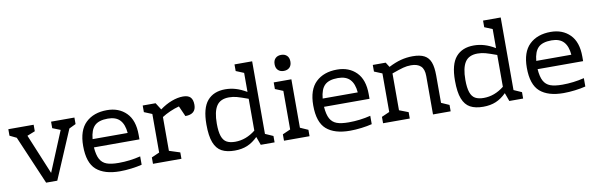

<svg xmlns="http://www.w3.org/2000/svg" viewBox="-49 -1168 5040 1628"><g transform="rotate(-10 2470.5 -353.5)"><path d="M579 -502V-446L521 -418L343 0H247L68 -418L10 -446V-502H228V-446L160 -419L303 -74L446 -419L378 -446V-502Z M1090 -264V-224H698Q703 -157 722.5 -121.5Q742 -86 779.5 -72Q817 -58 883 -58Q978 -58 1071 -81V-9Q1032 1 980 7.5Q928 14 881 14Q748 14 679 -46Q610 -106 610 -251Q610 -386 678 -451Q746 -516 861 -516Q963 -516 1026.5 -452.5Q1090 -389 1090 -264ZM699 -295H1001Q995 -369 960 -406.5Q925 -444 856 -444Q778 -444 742 -409Q706 -374 699 -295Z M1600 -432Q1600 -351 1508 -351L1468 -441Q1429 -431 1389.5 -413.5Q1350 -396 1319 -376V-85L1412 -55V0H1167V-55L1235 -85V-417L1167 -445V-502H1278L1316 -442Q1366 -479 1418 -498.5Q1470 -518 1516 -518Q1560 -518 1580 -497Q1600 -476 1600 -432Z M2214 -55V0H2095L2069 -72Q2027 -30 1979.5 -10Q1932 10 1870 10Q1802 10 1758.5 -13.5Q1715 -37 1693 -93.5Q1671 -150 1671 -249Q1671 -390 1725 -453Q1779 -516 1879 -516Q1925 -516 1969 -503Q2013 -490 2062 -461V-625L1994 -653V-710H2146V-85ZM1887 -63Q1980 -63 2062 -128V-402Q1999 -425 1966.5 -434Q1934 -443 1899 -443Q1824 -443 1791.5 -393.5Q1759 -344 1759 -241Q1759 -172 1772.5 -133Q1786 -94 1814 -78.5Q1842 -63 1887 -63Z M2465 -652Q2465 -619 2446.5 -601Q2428 -583 2397 -583Q2366 -583 2347.5 -601Q2329 -619 2329 -652Q2329 -685 2347.5 -703Q2366 -721 2397 -721Q2428 -721 2446.5 -703Q2465 -685 2465 -652ZM2447 -85 2515 -55V0H2295V-55L2363 -85V-417L2295 -445V-502H2447Z M3071 -264V-224H2679Q2684 -157 2703.5 -121.5Q2723 -86 2760.5 -72Q2798 -58 2864 -58Q2959 -58 3052 -81V-9Q3013 1 2961 7.5Q2909 14 2862 14Q2729 14 2660 -46Q2591 -106 2591 -251Q2591 -386 2659 -451Q2727 -516 2842 -516Q2944 -516 3007.5 -452.5Q3071 -389 3071 -264ZM2680 -295H2982Q2976 -369 2941 -406.5Q2906 -444 2837 -444Q2759 -444 2723 -409Q2687 -374 2680 -295Z M3730 -55V0H3578V-331Q3578 -390 3549.5 -416.5Q3521 -443 3466 -443Q3431 -443 3397.5 -434Q3364 -425 3300 -402V-85L3378 -55V0H3148V-55L3216 -85V-417L3148 -445V-502H3259L3285 -461Q3341 -490 3391 -503Q3441 -516 3493 -516Q3556 -516 3593 -496.5Q3630 -477 3646 -434.5Q3662 -392 3662 -320V-85Z M4354 -55V0H4235L4209 -72Q4167 -30 4119.5 -10Q4072 10 4010 10Q3942 10 3898.5 -13.5Q3855 -37 3833 -93.5Q3811 -150 3811 -249Q3811 -390 3865 -453Q3919 -516 4019 -516Q4065 -516 4109 -503Q4153 -490 4202 -461V-625L4134 -653V-710H4286V-85ZM4027 -63Q4120 -63 4202 -128V-402Q4139 -425 4106.5 -434Q4074 -443 4039 -443Q3964 -443 3931.5 -393.5Q3899 -344 3899 -241Q3899 -172 3912.5 -133Q3926 -94 3954 -78.5Q3982 -63 4027 -63Z M4910 -264V-224H4518Q4523 -157 4542.5 -121.5Q4562 -86 4599.5 -72Q4637 -58 4703 -58Q4798 -58 4891 -81V-9Q4852 1 4800 7.5Q4748 14 4701 14Q4568 14 4499 -46Q4430 -106 4430 -251Q4430 -386 4498 -451Q4566 -516 4681 -516Q4783 -516 4846.5 -452.5Q4910 -389 4910 -264ZM4519 -295H4821Q4815 -369 4780 -406.5Q4745 -444 4676 -444Q4598 -444 4562 -409Q4526 -374 4519 -295Z"/></g></svg>

Font: Rhodium Libre
Style: Regular
Weight: 400
Designer: James Puckett
Foundry: Dunwich Type Founders
Version: Version 1.001; ttfautohint (v1.3)